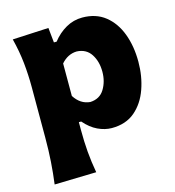

<svg xmlns="http://www.w3.org/2000/svg" viewBox="-117 -683 916 1006"><g transform="rotate(-15 340.5 -180.0)"><path d="M55.2 223.6Q63 163.6 67.1 103.8Q71.3 43.9 71.3 -26.9V-300.8Q71.3 -366.2 64.5 -432.4Q57.6 -498.5 40 -567.4L235.8 -577.1L244.1 -496.6H258.8Q290.5 -537.1 331.8 -560.5Q373 -584 420.4 -584Q494.6 -584 544.7 -544.2Q594.7 -504.4 620.1 -436.8Q645.5 -369.1 645.5 -284.7Q645.5 -205.6 621.3 -137.2Q597.2 -68.8 547.9 -26.6Q498.5 15.6 421.9 15.6Q384.8 15.6 346.4 -2.4Q308.1 -20.5 274.9 -59.1H262.2V-16.1Q262.2 46.4 266.8 102.1Q271.5 157.7 282.2 217.8ZM347.7 -145.5Q399.9 -147.9 424.8 -189Q449.7 -230 449.7 -282.7Q449.7 -338.4 424.1 -377.9Q398.4 -417.5 346.7 -419.9Q297.9 -418.5 262.2 -377.4V-201.2Q294.9 -149.9 347.7 -145.5Z"/></g></svg>

Font: Pinar ExtraBold
Style: Regular
Weight: 800
Designer: Amin Abedi
Version: Version 3.000